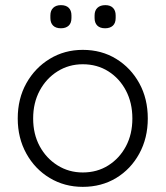

<svg xmlns="http://www.w3.org/2000/svg" viewBox="-20 -717 644 747"><path d="M555 -256Q555 -180 522 -119.5Q489 -59 432 -24.5Q375 10 302 10Q231 10 173.5 -24.5Q116 -59 82.5 -119.5Q49 -180 49 -256Q49 -333 82.5 -393Q116 -453 173.5 -488Q231 -523 302 -523Q375 -523 432 -488Q489 -453 522 -393Q555 -333 555 -256ZM495 -256Q495 -317 470 -364.5Q445 -412 401.5 -439.5Q358 -467 302 -467Q248 -467 204 -439.5Q160 -412 134.5 -364.5Q109 -317 109 -256Q109 -195 134.5 -148Q160 -101 204 -73.5Q248 -46 302 -46Q358 -46 401.5 -73.5Q445 -101 470 -148Q495 -195 495 -256ZM389 -607Q369 -607 358.5 -617.5Q348 -628 348 -647V-657Q348 -676 359 -686.5Q370 -697 390 -697Q409 -697 419.5 -686.5Q430 -676 430 -657V-647Q430 -627 419 -617Q408 -607 389 -607ZM217 -607Q197 -607 186.5 -617.5Q176 -628 176 -647V-657Q176 -676 187 -686.5Q198 -697 217 -697Q237 -697 247.5 -686.5Q258 -676 258 -657V-647Q258 -627 247 -617Q236 -607 217 -607Z"/></svg>

Font: zvoove
Style: Regular
Weight: 400
Designer: Vernon Adams (Nunito) & Andrew Paglinawan (Quicksand)
Foundry: zvoove
Version: Version 3.006